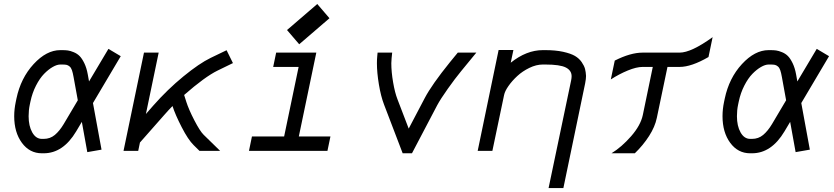

<svg xmlns="http://www.w3.org/2000/svg" viewBox="-20 -767 4241 976"><path d="M367.2 -99.1Q300.8 12.2 202.1 12.2H192.9Q130.4 12.2 91.3 -41Q52.2 -94.2 52.2 -176.3Q52.2 -211.9 60.1 -249L63.5 -265.6Q85.4 -370.1 150.9 -441.2Q216.3 -512.2 286.6 -512.2H295.9Q312.5 -512.2 325 -510.5Q337.4 -508.8 354.7 -501.7Q372.1 -494.6 384.5 -482.2Q397 -469.7 408.7 -445.6Q420.4 -421.4 426.3 -388.2L432.6 -353L531.2 -518.6L593.8 -481.4L452.6 -243.2L496.1 -6.3L423.8 6.3L396 -147.5ZM375.5 -257.3 354 -375.5Q350.1 -397.5 345.7 -410.2Q341.3 -422.9 333.7 -429.2Q326.2 -435.5 318.4 -437.3Q310.5 -439 295.9 -439H286.6Q269.5 -439 247.8 -426.5Q226.1 -414.1 204.1 -391.6Q182.1 -369.1 163.1 -332Q144 -294.9 134.8 -251L131.3 -234.4Q125.5 -207 125.5 -176.3Q125.5 -126.5 144 -93.8Q162.6 -61 192.9 -61H202.1Q234.9 -61 258.8 -81.1Q282.7 -101.1 303.7 -136.2Z M682.6 0H607.9L711.9 -499.5H786.6L721.7 -187.5L759.3 -230.5Q831.1 -312 912.1 -378.4Q993.2 -444.8 1050.8 -472.7L1131.8 -511.7L1164.1 -446.3L1085.9 -408.2Q1022 -377 916 -284.2L927.2 -249Q939.5 -210.4 968 -155.3Q996.6 -100.1 1015.1 -82L1099.1 0H994.1L964.4 -29.3Q936.5 -56.6 903.6 -120.6Q870.6 -184.6 856.9 -228Q838.9 -210 814 -181.6L691.4 -42.5Z M1644.5 0H1245.6L1260.7 -73.2H1424.3L1498 -426.8H1368.7L1383.8 -499.5H1587.9L1499 -73.2H1659.7ZM1501 -542 1439 -614.3 1592.8 -746.6 1654.8 -674.3Z M1970.7 -471.7Q1969.2 -456.1 1969.2 -445.8Q1969.2 -401.4 1978.3 -348.6Q1987.3 -295.9 2000.5 -262.2L2057.6 -113.3L2139.2 -268.6Q2174.8 -336.4 2267.1 -450.7L2307.1 -499.5H2401.4L2323.7 -404.8Q2293.9 -368.7 2256.3 -315.7Q2218.8 -262.7 2202.6 -232.4L2074.2 12.2H2026.9L1932.1 -235.8Q1916 -277.8 1906 -337.9Q1896 -397.9 1896 -445.8Q1896 -463.4 1897.5 -479.5L1899.4 -499.5H1973.6Z M2751.5 -512.2Q2803.7 -512.2 2842.5 -503.7Q2881.3 -495.1 2902.6 -482.7Q2923.8 -470.2 2936.8 -451.4Q2949.7 -432.6 2953.9 -416.7Q2958 -400.9 2959 -380.9Q2959 -366.7 2954.6 -343.8L2843.8 189H2768.6L2883.3 -358.4Q2885.7 -370.6 2885.7 -379.4Q2885.7 -408.7 2856.4 -423.8Q2827.1 -439 2751.5 -439H2739.3Q2706.1 -439 2670.9 -421.9Q2635.7 -404.8 2609.4 -380.4Q2583 -356 2564.7 -329.8Q2546.4 -303.7 2542.5 -284.2L2482.9 0H2408.2L2514.6 -512.7H2589.8L2576.2 -448.2Q2656.2 -512.2 2739.3 -512.2Z M3246.6 -499.5H3434.6Q3493.7 -499.5 3602.5 -578.1L3581.5 -477.1Q3494.6 -426.8 3434.6 -426.8H3373L3318.8 -167.5Q3309.6 -122.6 3279.3 -75.4Q3249 -28.3 3207 12.2H3088.4Q3140.1 -19.5 3188.2 -74.5Q3236.3 -129.4 3247.6 -182.1L3298.3 -426.8H3246.6Q3215.3 -426.8 3171.4 -408.7Q3127.4 -390.6 3085 -363.3L3105 -459Q3185.1 -499.5 3246.6 -499.5Z M3967.8 -99.1Q3901.4 12.2 3802.7 12.2H3793.5Q3731 12.2 3691.9 -41Q3652.8 -94.2 3652.8 -176.3Q3652.8 -211.9 3660.6 -249L3664.1 -265.6Q3686 -370.1 3751.5 -441.2Q3816.9 -512.2 3887.2 -512.2H3896.5Q3913.1 -512.2 3925.5 -510.5Q3938 -508.8 3955.3 -501.7Q3972.7 -494.6 3985.1 -482.2Q3997.6 -469.7 4009.3 -445.6Q4021 -421.4 4026.9 -388.2L4033.2 -353L4131.8 -518.6L4194.3 -481.4L4053.2 -243.2L4096.7 -6.3L4024.4 6.3L3996.6 -147.5ZM3976.1 -257.3 3954.6 -375.5Q3950.7 -397.5 3946.3 -410.2Q3941.9 -422.9 3934.3 -429.2Q3926.8 -435.5 3918.9 -437.3Q3911.1 -439 3896.5 -439H3887.2Q3870.1 -439 3848.4 -426.5Q3826.7 -414.1 3804.7 -391.6Q3782.7 -369.1 3763.7 -332Q3744.6 -294.9 3735.4 -251L3731.9 -234.4Q3726.1 -207 3726.1 -176.3Q3726.1 -126.5 3744.6 -93.8Q3763.2 -61 3793.5 -61H3802.7Q3835.4 -61 3859.4 -81.1Q3883.3 -101.1 3904.3 -136.2Z"/></svg>

Font: Anka/Coder
Style: Italic
Weight: 400
Italic angle: -12°
Monospace: yes
Version: Version 001.100